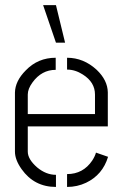

<svg xmlns="http://www.w3.org/2000/svg" viewBox="-20 -739 485 759"><path d="M150.4 -718.8H201.2L237.3 -570.3H201.2ZM39.1 -139.6V-373Q40 -418.9 82 -460.9Q129.9 -510.7 200.2 -510.7V-462.9Q144.5 -462.9 108.4 -413.1Q89.8 -387.7 89.8 -365.2V-288.1H355.5V-365.2Q355.5 -414.1 307.6 -444.3Q277.3 -463.9 245.1 -463.9V-510.7Q310.5 -510.7 362.3 -462.9Q405.3 -421.9 406.2 -374V-239.3H89.8V-139.6Q89.8 -109.4 127 -77.1Q162.1 -47.9 201.2 -47.9V0Q115.2 0 65.4 -70.3Q39.1 -107.4 39.1 -139.6ZM245.1 0V-50.8Q308.6 -50.8 344.7 -104.5Q355.5 -121.1 359.4 -135.7L407.2 -119.1Q385.7 -47.9 320.3 -16.6Q285.2 0 245.1 0Z"/></svg>

Font: Post No Bills Jaffna
Style: Regular
Weight: 400
Designer: Kosala Senevirathne, Siva Puranthara, Lasantha Premarathna, Tharique Azeez
Foundry: Mooniak
Version: Version 1.220 ; ttfautohint (v1.6)